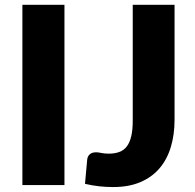

<svg xmlns="http://www.w3.org/2000/svg" viewBox="-20 -748 789 776"><path d="M240.5 0H70.5V-728.5H240.5ZM685.5 -264Q685.5 -203 670.2 -153Q655 -103 624.2 -67.2Q593.5 -31.5 547 -11.8Q500.5 8 437.5 8Q409 8 381.2 5Q353.5 2 323.5 -5L332.5 -103.5Q334 -116.5 343 -124.5Q352 -132.5 368.5 -132.5Q377 -132.5 389.5 -129.8Q402 -127 419.5 -127Q444 -127 462.2 -133.8Q480.5 -140.5 492.5 -156.2Q504.5 -172 510.5 -197.5Q516.5 -223 516.5 -260.5V-728.5H685.5Z"/></svg>

Font: Lato ExtraBold
Style: Regular
Weight: 800
Designer: Lukasz Dziedzic with Adam Twardoch and Botio Nikoltchev
Foundry: tyPoland Lukasz Dziedzic
Version: Version 2.015; 2015-08-06; http://www.latofonts.com/